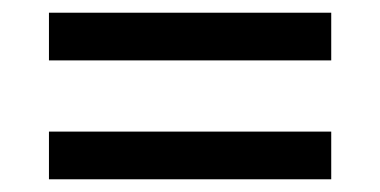

<svg xmlns="http://www.w3.org/2000/svg" viewBox="-20 -467 598 302"><path d="M501 -372H57V-447H501ZM501 -185H57V-260H501Z"/></svg>

Font: Maitree Medium
Style: Regular
Weight: 500
Designer: CadsonDemak Team
Foundry: CadsonDemak
Version: Version 1.010